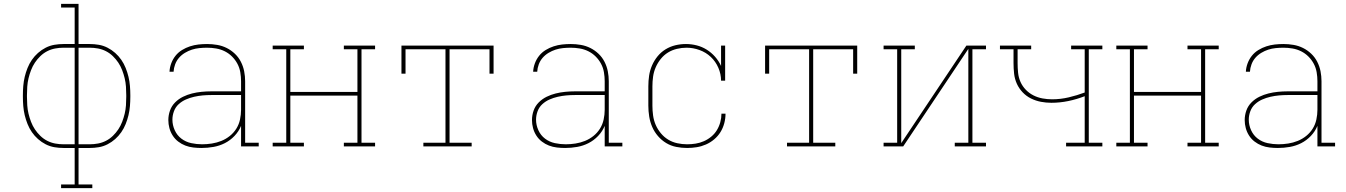

<svg xmlns="http://www.w3.org/2000/svg" viewBox="-20 -755 6940 990"><path d="M295 215V196H365V8H308Q284 8 260.5 4Q237 0 215.5 -11Q194 -22 176 -38Q158 -54 144.5 -73.5Q131 -93 122 -115.5Q113 -138 107.5 -161Q102 -184 100 -208Q98 -232 98 -256V-264Q98 -288 100 -312Q102 -336 107.5 -359Q113 -382 122 -404.5Q131 -427 144.5 -446.5Q158 -466 176 -482Q194 -498 215.5 -509Q237 -520 260.5 -524Q284 -528 308 -528H365V-716H295V-735H385V-528H442Q466 -528 489.5 -524Q513 -520 534.5 -509Q556 -498 574 -482Q592 -466 605.5 -446.5Q619 -427 628 -404.5Q637 -382 642.5 -359Q648 -336 650 -312Q652 -288 652 -264V-256Q652 -232 650 -208Q648 -184 642.5 -161Q637 -138 628 -115.5Q619 -93 605.5 -73.5Q592 -54 574 -38Q556 -22 534.5 -11Q513 0 489.5 4Q466 8 442 8H385V196H456V215ZM308 -11H365V-509H308Q286 -509 264.5 -505Q243 -501 223.5 -491Q204 -481 188 -465.5Q172 -450 160 -432Q148 -414 140 -393Q132 -372 127 -351Q122 -330 120.5 -308Q119 -286 119 -264V-256Q119 -234 120.5 -212Q122 -190 127 -169Q132 -148 140 -127Q148 -106 160 -88Q172 -70 188 -54.5Q204 -39 223.5 -29Q243 -19 264.5 -15Q286 -11 308 -11ZM385 -11H442Q464 -11 485.5 -15Q507 -19 526.5 -29Q546 -39 562 -54.5Q578 -70 590 -88Q602 -106 610 -127Q618 -148 623 -169Q628 -190 629.5 -212Q631 -234 631 -256V-264Q631 -286 629.5 -308Q628 -330 623 -351Q618 -372 610 -393Q602 -414 590 -432Q578 -450 562 -465.5Q546 -481 526.5 -491Q507 -501 485.5 -505Q464 -509 442 -509H385Z M1019 8Q998 8 976.5 5.5Q955 3 935.5 -4.5Q916 -12 899 -25Q882 -38 870.5 -56Q859 -74 853.5 -94.5Q848 -115 848 -136Q848 -161 856.5 -185Q865 -209 883 -227Q901 -245 923.5 -256Q946 -267 970 -273Q994 -279 1019 -281.5Q1044 -284 1069 -284H1223V-336Q1223 -359 1219 -382.5Q1215 -406 1204 -426.5Q1193 -447 1176.5 -463.5Q1160 -480 1139 -490.5Q1118 -501 1094.5 -505Q1071 -509 1048 -509Q1028 -509 1008 -507Q988 -505 969.5 -499Q951 -493 933.5 -482.5Q916 -472 903 -457Q890 -442 883 -423Q876 -404 875 -385H854Q855 -407 863 -428.5Q871 -450 885 -467.5Q899 -485 918.5 -497Q938 -509 959.5 -516Q981 -523 1003 -525.5Q1025 -528 1048 -528Q1074 -528 1100 -523.5Q1126 -519 1149 -507.5Q1172 -496 1191 -478Q1210 -460 1222 -436.5Q1234 -413 1239 -387.5Q1244 -362 1244 -336V-19H1314V0H1223V-106Q1211 -77 1189 -54Q1167 -31 1139.5 -17Q1112 -3 1081 2.5Q1050 8 1019 8ZM1022 -11Q1047 -11 1072.5 -15Q1098 -19 1121.5 -28.5Q1145 -38 1165 -54Q1185 -70 1198.5 -91.5Q1212 -113 1217.5 -138.5Q1223 -164 1223 -189V-265H1069Q1047 -265 1025 -263Q1003 -261 981 -256Q959 -251 938.5 -242Q918 -233 901.5 -218Q885 -203 877 -181.5Q869 -160 869 -138Q869 -110 881 -83.5Q893 -57 915.5 -40Q938 -23 966 -17Q994 -11 1022 -11Z M1386 0V-19H1456V-501H1386V-520H1547V-501H1477V-281H1823V-501H1753V-520H1914V-501H1844V-19H1914V0H1753V-19H1823V-262H1477V-19H1547V0Z M2163 0V-19H2277V-501H2071V-375H2050V-520H2525V-375H2504V-501H2298V-19H2412V0Z M2894 8Q2873 8 2851.5 5.5Q2830 3 2810.5 -4.5Q2791 -12 2774 -25Q2757 -38 2745.5 -56Q2734 -74 2728.5 -94.5Q2723 -115 2723 -136Q2723 -161 2731.5 -185Q2740 -209 2758 -227Q2776 -245 2798.5 -256Q2821 -267 2845 -273Q2869 -279 2894 -281.5Q2919 -284 2944 -284H3098V-336Q3098 -359 3094 -382.5Q3090 -406 3079 -426.5Q3068 -447 3051.5 -463.5Q3035 -480 3014 -490.5Q2993 -501 2969.5 -505Q2946 -509 2923 -509Q2903 -509 2883 -507Q2863 -505 2844.5 -499Q2826 -493 2808.5 -482.5Q2791 -472 2778 -457Q2765 -442 2758 -423Q2751 -404 2750 -385H2729Q2730 -407 2738 -428.5Q2746 -450 2760 -467.5Q2774 -485 2793.5 -497Q2813 -509 2834.5 -516Q2856 -523 2878 -525.5Q2900 -528 2923 -528Q2949 -528 2975 -523.5Q3001 -519 3024 -507.5Q3047 -496 3066 -478Q3085 -460 3097 -436.5Q3109 -413 3114 -387.5Q3119 -362 3119 -336V-19H3189V0H3098V-106Q3086 -77 3064 -54Q3042 -31 3014.5 -17Q2987 -3 2956 2.5Q2925 8 2894 8ZM2897 -11Q2922 -11 2947.5 -15Q2973 -19 2996.5 -28.5Q3020 -38 3040 -54Q3060 -70 3073.5 -91.5Q3087 -113 3092.5 -138.5Q3098 -164 3098 -189V-265H2944Q2922 -265 2900 -263Q2878 -261 2856 -256Q2834 -251 2813.5 -242Q2793 -233 2776.5 -218Q2760 -203 2752 -181.5Q2744 -160 2744 -138Q2744 -110 2756 -83.5Q2768 -57 2790.5 -40Q2813 -23 2841 -17Q2869 -11 2897 -11Z M3523 8Q3495 8 3467 2.5Q3439 -3 3415 -17.5Q3391 -32 3372.5 -53.5Q3354 -75 3343 -100.5Q3332 -126 3327.5 -154Q3323 -182 3323 -210V-310Q3323 -338 3327 -365Q3331 -392 3342 -417.5Q3353 -443 3370.5 -464.5Q3388 -486 3411.5 -500.5Q3435 -515 3462 -521.5Q3489 -528 3517 -528Q3545 -528 3572.5 -521Q3600 -514 3624 -499Q3648 -484 3667 -462.5Q3686 -441 3698 -415V-520H3719V-339H3698Q3698 -373 3684 -405.5Q3670 -438 3645 -461.5Q3620 -485 3587 -497Q3554 -509 3520 -509Q3495 -509 3470 -503Q3445 -497 3424 -484Q3403 -471 3387 -451Q3371 -431 3361 -408Q3351 -385 3347.5 -360Q3344 -335 3344 -310V-210Q3344 -185 3347.5 -159.5Q3351 -134 3361 -111Q3371 -88 3387.5 -68Q3404 -48 3425.5 -35Q3447 -22 3472 -16.5Q3497 -11 3523 -11Q3545 -11 3567 -14.5Q3589 -18 3609.5 -27Q3630 -36 3647.5 -50.5Q3665 -65 3676.5 -84Q3688 -103 3694 -125Q3700 -147 3700 -169H3721Q3721 -144 3714.5 -119.5Q3708 -95 3695 -74Q3682 -53 3662.5 -36.5Q3643 -20 3620 -10Q3597 0 3572.5 4Q3548 8 3523 8Z M4038 0V-19H4152V-501H3946V-375H3925V-520H4400V-375H4379V-501H4173V-19H4287V0Z M4536 0V-19H4606V-501H4536V-520H4697V-501H4627V-17L4963 -520H5064V-501H4994V-19H5064V0H4903V-19H4973V-503L4637 0Z M5477 0V-19H5573V-259Q5532 -243 5488.5 -234Q5445 -225 5401 -225Q5374 -225 5347.5 -230Q5321 -235 5296.5 -247Q5272 -259 5253 -279Q5234 -299 5223 -323.5Q5212 -348 5209 -375Q5206 -402 5206 -429V-501H5136V-520H5297V-501H5227V-429Q5227 -405 5229.5 -380Q5232 -355 5242 -332.5Q5252 -310 5269.5 -292Q5287 -274 5309 -263Q5331 -252 5355.5 -247.5Q5380 -243 5405 -243Q5448 -243 5490.5 -253Q5533 -263 5573 -278V-501H5503V-520H5664V-501H5594V-19H5664V0Z M5736 0V-19H5806V-501H5736V-520H5897V-501H5827V-281H6173V-501H6103V-520H6264V-501H6194V-19H6264V0H6103V-19H6173V-262H5827V-19H5897V0Z M6569 8Q6548 8 6526.5 5.5Q6505 3 6485.5 -4.5Q6466 -12 6449 -25Q6432 -38 6420.5 -56Q6409 -74 6403.5 -94.5Q6398 -115 6398 -136Q6398 -161 6406.5 -185Q6415 -209 6433 -227Q6451 -245 6473.5 -256Q6496 -267 6520 -273Q6544 -279 6569 -281.5Q6594 -284 6619 -284H6773V-336Q6773 -359 6769 -382.5Q6765 -406 6754 -426.5Q6743 -447 6726.5 -463.5Q6710 -480 6689 -490.5Q6668 -501 6644.5 -505Q6621 -509 6598 -509Q6578 -509 6558 -507Q6538 -505 6519.5 -499Q6501 -493 6483.5 -482.5Q6466 -472 6453 -457Q6440 -442 6433 -423Q6426 -404 6425 -385H6404Q6405 -407 6413 -428.5Q6421 -450 6435 -467.5Q6449 -485 6468.5 -497Q6488 -509 6509.5 -516Q6531 -523 6553 -525.5Q6575 -528 6598 -528Q6624 -528 6650 -523.5Q6676 -519 6699 -507.5Q6722 -496 6741 -478Q6760 -460 6772 -436.5Q6784 -413 6789 -387.5Q6794 -362 6794 -336V-19H6864V0H6773V-106Q6761 -77 6739 -54Q6717 -31 6689.5 -17Q6662 -3 6631 2.5Q6600 8 6569 8ZM6572 -11Q6597 -11 6622.5 -15Q6648 -19 6671.5 -28.5Q6695 -38 6715 -54Q6735 -70 6748.5 -91.5Q6762 -113 6767.5 -138.5Q6773 -164 6773 -189V-265H6619Q6597 -265 6575 -263Q6553 -261 6531 -256Q6509 -251 6488.5 -242Q6468 -233 6451.5 -218Q6435 -203 6427 -181.5Q6419 -160 6419 -138Q6419 -110 6431 -83.5Q6443 -57 6465.5 -40Q6488 -23 6516 -17Q6544 -11 6572 -11Z"/></svg>

Font: Iosevka Etoile Thin
Style: Regular
Weight: 100
Designer: Belleve Invis
Foundry: Belleve Invis
Version: Version 22.1.2; ttfautohint (v1.8.4)